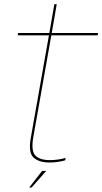

<svg xmlns="http://www.w3.org/2000/svg" viewBox="-20 -744 472 885"><path d="M208 5Q245.5 5 280.5 -5L282.5 -16Q246 -6 210 -6Q163.5 -6 143 -27.2Q122.5 -48.5 133.5 -112L216.5 -581H430L432 -592H218.5L241.5 -724.5H230.5L207.5 -592H63.5L61.5 -581H205.5L121.5 -106Q110 -39.5 135.2 -17.2Q160.5 5 208 5ZM114.5 120.5H125.5L193 44H174Z"/></svg>

Font: Anybody Thin
Style: Italic
Weight: 100
Italic angle: -10°
Designer: Tyler Finck
Foundry: Etcetera Type Company
Version: Version 1.114;gftools[0.9.25]